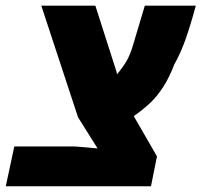

<svg xmlns="http://www.w3.org/2000/svg" viewBox="-51 -651 704 671"><path d="M-30.8 0 -1 -139.2H210Q230 -137.7 250 -136Q270 -134.3 290 -132.3L221.7 -241.2L93.3 -631.3H282.2L356 -400.9Q356.4 -399.4 356.9 -396.5Q357.4 -393.6 357.9 -391.6Q375 -411.1 389.4 -434.6Q403.8 -458 414.6 -495.6L455.1 -631.3H633.3Q614.7 -562 597.4 -513.4Q580.1 -464.8 558.1 -425.8Q541 -380.9 520.3 -348.6Q499.5 -316.4 477.1 -294.4Q463.4 -281.2 448.2 -269Q433.1 -256.8 416.5 -245.1L497.6 -104.5L476.6 0Z"/></svg>

Font: Open Sans SemiCondensed ExtraBold
Style: Italic
Weight: 800
Width: 4
Italic angle: -12°
Designer: Monotype Design Team
Foundry: Monotype Imaging Inc.
Version: Version 3.003